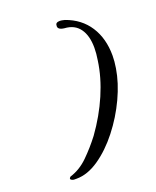

<svg xmlns="http://www.w3.org/2000/svg" viewBox="-106 -538 531 653"><g transform="rotate(-20 160.0 -211.0)"><path d="M59 51Q55 51 51.5 51Q48 51 45 50Q34 46 39 40L42 37Q78 26 107.5 -3Q137 -32 163 -66Q204 -123 230 -183.5Q256 -244 264 -302Q266 -314 267 -325.5Q268 -337 268 -347Q268 -391 249.5 -416.5Q231 -442 195 -444Q170 -447 173 -462Q173 -473 189 -473Q194 -473 206 -470Q260 -451 288.5 -407Q317 -363 317 -301Q317 -291 316 -279.5Q315 -268 313 -256Q305 -206 280 -152.5Q255 -99 218.5 -52.5Q182 -6 140.5 22.5Q99 51 59 51Z"/></g></svg>

Font: Birthstone Bounce Medium
Style: Regular
Weight: 500
Designer: Robert E. Leuschke
Foundry: Rob Leuschke
Version: Version 1.010; ttfautohint (v1.8.3)